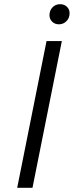

<svg xmlns="http://www.w3.org/2000/svg" viewBox="-20 -896 352 916"><path d="M202 -700H275L135 0H62ZM216 -823Q216 -846 230.5 -861Q245 -876 267 -876Q286 -876 299 -864Q312 -852 312 -833Q312 -810 297 -795Q282 -780 261 -780Q242 -780 229 -792.5Q216 -805 216 -823Z"/></svg>

Font: Idrija
Style: Italic
Weight: 400
Italic angle: -11.3°
Designer: Julieta Ulanovsky
Foundry: Julieta Ulanovsky
Version: Version 7.200